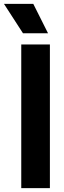

<svg xmlns="http://www.w3.org/2000/svg" viewBox="-54 -969 332 989"><path d="M55.5 0V-740H203V0ZM64.5 -797.5 -33.5 -949H117.5L193.5 -797.5Z"/></svg>

Font: Encode Sans Cnd
Style: Bold
Weight: 700
Width: 3
Designer: Multiple Designers
Foundry: Impallari Type
Version: Version 3.002; ttfautohint (v1.8.3) -l 8 -r 50 -G 200 -x 14 